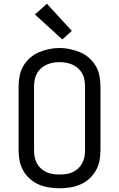

<svg xmlns="http://www.w3.org/2000/svg" viewBox="-20 -1004 640 1032"><path d="M300 8Q272 8 243.5 3.5Q215 -1 189 -12Q163 -23 141.5 -42Q120 -61 105.5 -86Q91 -111 85.5 -139Q80 -167 80 -195V-540Q80 -568 85.5 -596.5Q91 -625 105.5 -649.5Q120 -674 141.5 -693Q163 -712 189 -723Q215 -734 243.5 -740Q272 -746 300 -746Q328 -746 356.5 -740Q385 -734 411 -723Q437 -712 458.5 -693Q480 -674 494.5 -649.5Q509 -625 514.5 -596.5Q520 -568 520 -540V-195Q520 -167 514.5 -139Q509 -111 494.5 -86Q480 -61 458.5 -42Q437 -23 411 -12Q385 -1 356.5 3.5Q328 8 300 8ZM300 -66Q318 -66 336 -68.5Q354 -71 370 -78.5Q386 -86 399.5 -98Q413 -110 421.5 -126Q430 -142 433.5 -159.5Q437 -177 437 -195V-540Q437 -558 433.5 -576Q430 -594 421.5 -609.5Q413 -625 399 -637.5Q385 -650 368.5 -657Q352 -664 334 -667Q316 -670 298 -670Q280 -670 262.5 -666.5Q245 -663 229 -655.5Q213 -648 199.5 -636Q186 -624 178 -608.5Q170 -593 166.5 -575.5Q163 -558 163 -540V-195Q163 -177 166.5 -159.5Q170 -142 178.5 -126Q187 -110 200.5 -98Q214 -86 230 -78.5Q246 -71 264 -68.5Q282 -66 300 -66ZM315 -792 168 -926 232 -984 366 -838Z"/></svg>

Font: Bmono
Style: Regular
Weight: 400
Monospace: yes
Designer: Belleve Invis
Foundry: Belleve Invis
Version: Version 11.2.2; ttfautohint (v1.8.2)